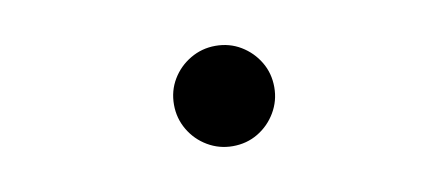

<svg xmlns="http://www.w3.org/2000/svg" viewBox="-37 -610 1074 460"><g transform="rotate(-10 500.0 -380.0)"><path d="M500 -502Q534 -502 561.5 -485.5Q589 -469 605.5 -441.5Q622 -414 622 -380Q622 -347 605.5 -319Q589 -291 561.5 -274.5Q534 -258 500 -258Q467 -258 439 -274.5Q411 -291 394.5 -319Q378 -347 378 -380Q378 -414 394.5 -441.5Q411 -469 439 -485.5Q467 -502 500 -502Z"/></g></svg>

Font: Noto Sans SC SemiBold
Style: Regular
Weight: 600
Designer: Ryoko NISHIZUKA 西塚涼子 (kana, bopomofo & ideographs); Paul D. Hunt (Latin, Greek & Cyrillic); Sandoll Communications 산돌커뮤니
Foundry: Adobe
Version: Version 2.004-H2;hotconv 1.0.118;makeotfexe 2.5.65603